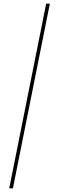

<svg xmlns="http://www.w3.org/2000/svg" viewBox="-20 -820 320 1040"><path d="M30 200 230 -800H250L50 200Z"/></svg>

Font: Big Shoulders Display Thin
Style: Regular
Weight: 100
Designer: Patric King
Foundry: XO Type Co
Version: Version 1.000; ttfautohint (v1.8.2)